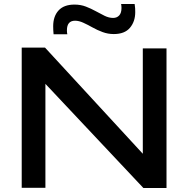

<svg xmlns="http://www.w3.org/2000/svg" viewBox="-20 -943 945 964"><path d="M89 0V-704H206L697 -171V-700H816V1H700L208 -522V0ZM249 -771Q248 -781 247.5 -791.5Q247 -802 247 -811Q247 -861 274 -890.5Q301 -920 354 -920Q385 -920 411 -910Q437 -900 460.5 -887Q484 -874 505.5 -863.5Q527 -853 548 -853Q567 -853 578.5 -865.5Q590 -878 590 -903Q590 -914 588 -923H656Q658 -912 658.5 -901.5Q659 -891 659 -882Q659 -835 632.5 -803.5Q606 -772 551 -772Q522 -772 495 -782Q468 -792 444 -805.5Q420 -819 398 -829Q376 -839 357 -839Q316 -839 316 -791Q316 -779 318 -771Z"/></svg>

Font: Georama Extended Medium
Style: Regular
Weight: 500
Width: 7
Designer: Jean-Baptiste Levee
Foundry: Production Type
Version: Version 1.000